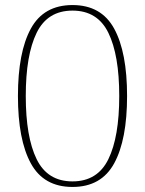

<svg xmlns="http://www.w3.org/2000/svg" viewBox="-20 -730 574 760"><path d="M51 -350Q51 -523 102 -616.5Q153 -710 267 -710Q381 -710 432 -616.5Q483 -523 483 -350Q483 -177 432 -83.5Q381 10 267 10Q153 10 102 -83.5Q51 -177 51 -350ZM452 -350Q452 -512 409 -600Q366 -688 267 -688Q168 -688 125 -600Q82 -512 82 -350Q82 -188 125 -100Q168 -12 267 -12Q366 -12 409 -100Q452 -188 452 -350Z"/></svg>

Font: Taviraj Thin
Style: Regular
Weight: 250
Designer: Katatrad Team
Foundry: CadsonDemak
Version: Version 1.001